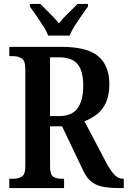

<svg xmlns="http://www.w3.org/2000/svg" viewBox="-20 -951 646 971"><path d="M27 0V-47H48Q71 -47 89.5 -57.5Q108 -68 108 -111V-602Q108 -645 89 -656Q70 -667 48 -667H27V-714H293Q421 -714 477 -666.5Q533 -619 533 -525Q533 -469 515.5 -431.5Q498 -394 469 -372Q440 -350 407 -338L517 -129Q539 -88 558.5 -67.5Q578 -47 602 -47H606V0H582Q533 0 498.5 -7Q464 -14 440.5 -33.5Q417 -53 400 -90L294 -312H233V-111Q233 -68 249 -57.5Q265 -47 290 -47H304V0ZM279 -364Q344 -364 372.5 -403.5Q401 -443 401 -518Q401 -592 372.5 -626.5Q344 -661 281 -661H233V-364ZM224 -771Q215 -794 198 -820.5Q181 -847 163 -873Q145 -899 131 -918V-931H184Q204 -910 231 -884Q258 -858 278 -833Q297 -858 324.5 -884Q352 -910 372 -931H425V-918Q411 -899 393 -873Q375 -847 358 -820.5Q341 -794 332 -771Z"/></svg>

Font: Noto Serif Myanmar Cond SemBd
Style: Regular
Weight: 600
Width: 3
Designer: Ben Mitchell and the Monotype Design Team
Foundry: Monotype Imaging Inc.
Version: Version 2.106; ttfautohint (v1.8.4.7-5d5b)